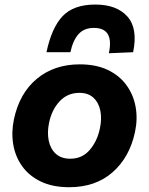

<svg xmlns="http://www.w3.org/2000/svg" viewBox="-20 -788 638 822"><path d="M276.5 13.5Q205 13.5 154.8 -10.8Q104.5 -35 75 -76.2Q45.5 -117.5 36.8 -169.2Q28 -221 39.5 -276.5Q63 -388.5 137.5 -450.5Q212 -512.5 321.5 -512.5Q391 -512.5 441 -488.8Q491 -465 521 -424Q551 -383 560.5 -331.2Q570 -279.5 558 -223Q535 -114.5 462 -50.5Q389 13.5 276.5 13.5ZM281 -108.5Q332 -108.5 364.2 -146.2Q396.5 -184 407.5 -237.5Q416.5 -278 409.8 -313Q403 -348 380.5 -369.2Q358 -390.5 320 -390.5Q269 -390.5 235.2 -354.2Q201.5 -318 190 -262Q181.5 -221.5 188.5 -186.5Q195.5 -151.5 218.5 -130Q241.5 -108.5 281 -108.5ZM446 -560Q469.5 -668.5 382 -668.5Q339.5 -668.5 315.8 -641.5Q292 -614.5 281.5 -564.5H179Q201 -669 248 -718.8Q295 -768.5 388 -768.5Q479.5 -768.5 525.2 -717.5Q571 -666.5 550 -564.5Z"/></svg>

Font: Commissioner
Style: Bold Italic
Weight: 700
Italic angle: -12°
Designer: Kostas Bartsokas
Foundry: Kostas Bartsokas
Version: Version 1.000; ttfautohint (v1.8.3)